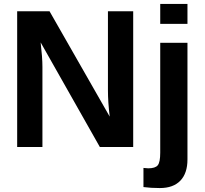

<svg xmlns="http://www.w3.org/2000/svg" viewBox="-20 -745 1040 973"><path d="M655 0H486L186 -530Q195 -453 195 -406V0H67V-688H231L536 -154Q527 -228 527 -288V-688H655ZM930 -624H792V-725H930ZM790 208Q745 208 707 203V106L731 108Q767 108 779.5 92.5Q792 77 792 29V-528H930V63Q930 133 894 170.5Q858 208 790 208Z"/></svg>

Font: Libra Sans
Style: Bold
Weight: 700
Foundry: Context Ltd
Version: Version 1.000